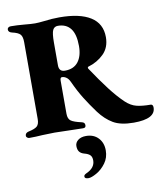

<svg xmlns="http://www.w3.org/2000/svg" viewBox="-100 -740 975 1116"><g transform="rotate(-10 387.5 -182.0)"><path d="M446 -79Q410 -128 382 -173Q354 -218 328 -275Q318 -297 304 -305Q293 -312 280 -312Q270 -312 270 -292V-98Q270 -68 286.5 -56Q303 -44 348 -34Q358 -32 362.5 -27Q367 -22 367 -13Q367 2 351 2L264 0L183 -2Q165 -2 111 0Q71 3 33 3Q27 3 21 -1.5Q15 -6 15 -12Q15 -29 34 -34Q73 -42 86.5 -54.5Q100 -67 100 -97V-551Q100 -583 88 -596.5Q76 -610 40 -618Q19 -623 19 -639Q19 -646 24.5 -650.5Q30 -655 39 -655Q75 -655 119 -651Q159 -647 182 -647Q201 -647 237 -651Q281 -657 326 -657Q446 -657 509.5 -617Q573 -577 573 -497Q573 -436 535 -398.5Q497 -361 442 -345Q439 -344 439 -340Q439 -336 441 -333Q491 -258 533 -203Q575 -148 615 -110Q646 -81 679.5 -73Q713 -65 760 -65Q775 -65 775 -46Q775 21 647 21Q570 21 526 -5Q482 -31 446 -79ZM410 -473Q410 -543 384 -576.5Q358 -610 309 -610Q288 -610 279 -591.5Q270 -573 270 -518V-384Q270 -346 305 -346Q357 -346 383.5 -380Q410 -414 410 -473ZM309 280Q309 274 312.5 270.5Q316 267 324 263Q376 240 376 196Q376 175 365.5 164.5Q355 154 332 148Q313 143 303.5 131Q294 119 294 97Q294 77 311.5 63Q329 49 359 49Q404 49 431 77.5Q458 106 458 151Q458 194 434.5 226Q411 258 380 275.5Q349 293 332 293Q309 293 309 280Z"/></g></svg>

Font: EB Garamond ExtraBold
Style: Regular
Weight: 800
Designer: Georg Duffner and Octavio Pardo
Foundry: Georg Duffner
Version: Version 1.000